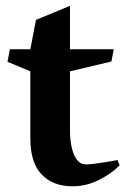

<svg xmlns="http://www.w3.org/2000/svg" viewBox="-20 -635 436 667"><path d="M14.6 -463.9H85.4L105 -565.9L223.1 -614.7V-463.9H375L367.2 -421.4L223.1 -387.2V-179.2Q223.1 -142.6 231.9 -112.3Q240.7 -82 257.3 -70.3Q265.1 -64 280.3 -64Q297.4 -64 335.9 -70.1Q374.5 -76.2 388.2 -79.1L395.5 -60.5Q366.7 -31.2 322.8 -9.5Q278.8 12.2 231.9 12.2Q164.6 12.2 125 -28.6Q85.4 -69.3 85.4 -154.3V-387.2L5.9 -420.4Z"/></svg>

Font: Vesper Libre
Style: Bold
Weight: 700
Designer: Robert Keller & Kimya Gandhi
Foundry: Mota Italic
Version: Version 1.058